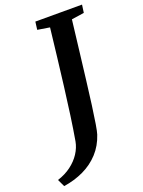

<svg xmlns="http://www.w3.org/2000/svg" viewBox="-257 -819 792 1063"><g transform="rotate(-20 138.5 -288.0)"><path d="M-70 167.5 -90.5 124Q-45 109.5 -10.5 83.8Q24 58 45.5 25Q67 -8 73.5 -43.5Q85 -109.5 96 -188Q107 -266.5 117.5 -351Q128 -435.5 138 -520.5Q148 -605.5 157 -685L85.5 -696.5L91.5 -743H366.5L360 -696.5L286 -685.5Q275.5 -596.5 265 -509Q254.5 -421.5 245 -343Q235.5 -264.5 227 -201Q218.5 -137.5 211.5 -95.2Q204.5 -53 199.5 -38Q180 21.5 140.8 64.2Q101.5 107 47.5 132.5Q-6.5 158 -70 167.5Z"/></g></svg>

Font: Merriweather 24pt SemiBold
Style: Italic
Weight: 600
Italic angle: -7.8°
Version: Version 2.101